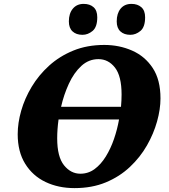

<svg xmlns="http://www.w3.org/2000/svg" viewBox="-20 -956 869 987"><path d="M363 11Q280 11 214 -20.5Q148 -52 109.5 -114Q71 -176 71 -266Q71 -324 89 -387Q107 -450 143 -510Q179 -570 232.5 -618.5Q286 -667 357 -696Q428 -725 516 -725Q593 -725 659 -696Q725 -667 765 -606.5Q805 -546 805 -450Q805 -395 787.5 -332Q770 -269 735.5 -208.5Q701 -148 648 -98Q595 -48 524 -18.5Q453 11 363 11ZM486 -652Q436 -652 398 -617Q360 -582 334 -525.5Q308 -469 294 -407H602Q605 -440 605 -470Q605 -565 571 -608.5Q537 -652 486 -652ZM393 -63Q434 -63 466.5 -87Q499 -111 524 -151.5Q549 -192 566 -241.5Q583 -291 592 -342H281Q274 -291 274 -245Q274 -150 309 -106.5Q344 -63 393 -63ZM650 -777Q618 -777 599 -794.5Q580 -812 580 -846Q580 -887 600 -911.5Q620 -936 656 -936Q687 -936 706.5 -919Q726 -902 726 -867Q726 -817 702 -797Q678 -777 650 -777ZM404 -777Q372 -777 353 -794.5Q334 -812 334 -846Q334 -887 354.5 -911.5Q375 -936 410 -936Q442 -936 461 -919Q480 -902 480 -867Q480 -817 456 -797Q432 -777 404 -777Z"/></svg>

Font: Noto Serif Black
Style: Italic
Weight: 900
Italic angle: -12°
Designer: Monotype Design Team
Foundry: Monotype Imaging Inc.
Version: Version 2.013